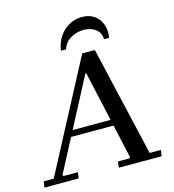

<svg xmlns="http://www.w3.org/2000/svg" viewBox="-147 -970 970 1073"><g transform="rotate(-15 337.5 -433.5)"><path d="M175 0H-23L-18 -35H40L375 -670H448L595 -35H660L655 0H407L412 -35H476L483 -41L368 -557H363L92 -41L98 -35H180ZM177 -270H503L498 -235H172ZM294 -715H264Q270 -760 293 -794.5Q316 -829 350.5 -848Q385 -867 425 -867Q466 -867 494.5 -848Q523 -829 536.5 -794.5Q550 -760 543 -715H513Q513 -741 499.5 -759Q486 -777 463.5 -786Q441 -795 415 -795Q376 -795 340.5 -774.5Q305 -754 294 -715Z"/></g></svg>

Font: Brygada 1918 Medium
Style: Italic
Weight: 500
Italic angle: -8°
Designer: Mateusz Machalski | Borys Kosmynka | Przemek Hoffer
Foundry: NIEPODLEGLA 2018
Version: Version 3.006